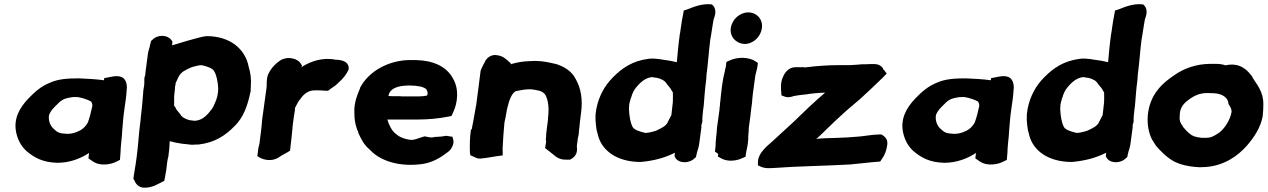

<svg xmlns="http://www.w3.org/2000/svg" viewBox="-20 -775 6034 914"><path d="M58 -140C66 -107 81 -79 106 -56C143 -25 182 -2 253 0C311 0 364 -20 404 -47L401 -21L426 -4C457 15 506 10 537 -7L551 -14L554 -52C554 -63 555 -73 556 -85L558 -107C560 -120 561 -137 562 -155C566 -196 566 -213 572 -254C577 -289 581 -313 583 -346C585 -360 585 -379 575 -394C557 -424 510 -409 497 -407L476 -403L475 -393C439 -398 388 -401 355 -402C307 -402 259 -400 217 -381C176 -364 149 -341 116 -307C73 -262 42 -209 58 -140ZM213 -224 214 -229C218 -239 226 -252 240 -266C273 -300 279 -306 328 -313H352L353 -312H354C370 -310 402 -299 413 -292C415 -290 418 -287 420 -272C415 -247 407 -216 399 -194C396 -185 381 -167 373 -162C359 -150 328 -138 304 -138H297C261 -140 254 -144 233 -164C220 -177 210 -199 213 -224Z M672 -427V-424L671 -416C665 -404 668 -395 667 -385V-382C667 -378 667 -373 666 -367L662 -342C662 -339 662 -334 661 -327V-326C658 -289 655 -251 650 -214V-212C650 -205 648 -196 647 -186C640 -133 638 -82 631 -31L626 5C623 26 619 45 616 68L615 76L619 82C621 86 629 113 659 118H661C701 122 733 100 748 93L762 86L765 71C769 49 773 29 775 4C776 -5 778 -15 780 -25L781 -26C785 -53 787 -78 788 -103C806 -98 824 -94 845 -91C861 -89 879 -88 891 -86H895C905 -86 913 -87 916 -87H925C1003 -96 1053 -130 1097 -175C1139 -216 1159 -273 1172 -336L1173 -337C1174 -341 1173 -345 1173 -346C1174 -353 1174 -360 1174 -363V-365C1177 -399 1172 -431 1164 -456C1148 -543 1074 -603 964 -603H962C933 -601 799 -559 799 -559L801 -577L796 -584C779 -609 732 -613 705 -585L699 -580C697 -573 694 -558 693 -555V-553C691 -545 686 -533 684 -518ZM813 -362C815 -366 816 -374 816 -376V-380C824 -394 828 -407 832 -413C844 -433 861 -441 892 -455C901 -458 914 -461 928 -464H934L937 -465C939 -465 939 -465 943 -464C970 -458 992 -449 999 -437C1011 -417 1017 -388 1019 -352C1018 -348 1018 -343 1018 -337L1017 -331C1017 -328 1013 -308 1010 -303V-301C998 -272 993 -259 981 -247L980 -245L979 -244C959 -219 937 -201 906 -200C902 -200 896 -202 882 -203C873 -205 864 -209 855 -214C852 -216 848 -218 843 -224C835 -237 824 -247 819 -255C817 -258 817 -264 809 -271V-317C810 -326 811 -333 812 -345C813 -349 813 -353 813 -362Z M1255 -417C1247 -391 1251 -374 1249 -359L1228 -206C1226 -184 1225 -167 1222 -146C1220 -129 1218 -112 1216 -99V-97C1216 -91 1212 -81 1210 -70L1205 -32L1216 -25C1227 -19 1243 -13 1263 -13C1281 -13 1297 -19 1309 -27L1321 -35C1331 -40 1341 -46 1350 -51L1361 -58L1362 -69C1364 -84 1365 -99 1367 -112C1368 -122 1369 -130 1370 -142C1372 -155 1372 -165 1373 -175L1379 -220C1381 -231 1383 -243 1384 -251V-254V-257V-261C1391 -272 1399 -293 1407 -300C1421 -321 1440 -340 1466 -344C1495 -347 1516 -343 1532 -343H1542L1551 -350C1554 -353 1561 -357 1567 -361V-362H1568C1579 -369 1587 -377 1595 -385C1612 -400 1629 -420 1640 -445V-452C1638 -494 1579 -490 1573 -491V-492C1515 -501 1465 -485 1424 -461C1420 -458 1420 -458 1414 -454L1418 -462L1412 -472C1399 -495 1355 -508 1320 -491C1294 -475 1271 -452 1257 -422L1256 -420Z M1667 -236C1667 -212 1670 -187 1678 -165C1680 -158 1683 -150 1686 -146L1685 -144C1697 -118 1711 -86 1740 -63C1743 -61 1744 -58 1752 -51C1800 -7 1885 20 1989 6C2035 0 2077 -24 2106 -47C2112 -51 2123 -58 2131 -73C2139 -88 2141 -101 2137 -112L2134 -124L2120 -126C2114 -127 2106 -130 2094 -127C2081 -124 2073 -125 2050 -123H2048L2046 -122C2035 -120 2035 -120 2021 -122L2002 -126C1981 -121 1957 -109 1939 -109C1910 -111 1879 -123 1866 -137L1864 -138L1863 -139C1846 -152 1832 -178 1824 -206H1967C2020 -206 2070 -211 2115 -220L2129 -223L2135 -235C2160 -286 2166 -352 2136 -402C2104 -461 2039 -487 1961 -489H1924C1828 -486 1735 -436 1694 -357V-355C1691 -348 1688 -340 1684 -330L1679 -316C1670 -291 1665 -262 1667 -236ZM1829 -318C1830 -323 1831 -326 1832 -329L1833 -331C1843 -353 1870 -364 1905 -367H1906C1909 -367 1914 -367 1925 -368H1928C1967 -368 1994 -362 2006 -353C2014 -347 2019 -332 2013 -320C2002 -318 1988 -316 1972 -316H1904C1896 -316 1890 -316 1884 -317H1861C1849 -317 1842 -317 1829 -318Z M2222 -159C2216 -118 2216 -82 2217 -48L2219 -36L2244 -25C2249 -22 2261 -18 2275 -21C2300 -23 2331 -30 2348 -32L2373 -35V-56C2373 -63 2372 -69 2373 -73V-75C2375 -112 2377 -148 2381 -187L2382 -195C2383 -198 2385 -206 2385 -208C2386 -216 2389 -225 2390 -236V-237L2391 -240L2393 -252C2393 -254 2393 -253 2395 -261C2404 -300 2417 -332 2435 -341C2459 -346 2479 -350 2503 -350C2511 -350 2515 -349 2522 -348H2523L2538 -345C2558 -342 2567 -335 2576 -324C2589 -300 2595 -263 2589 -217V-215C2589 -208 2588 -200 2587 -192C2584 -172 2582 -154 2580 -136V-133C2580 -129 2580 -124 2579 -118C2578 -112 2578 -106 2580 -102L2575 -70L2612 -41C2622 -33 2640 -13 2678 -15H2694L2702 -20C2734 -39 2726 -71 2726 -80L2731 -118C2733 -124 2734 -132 2735 -137L2736 -151C2738 -168 2740 -182 2741 -198L2746 -237C2755 -302 2745 -356 2721 -398C2702 -436 2667 -458 2625 -471H2623C2597 -477 2565 -485 2527 -485C2516 -485 2508 -484 2501 -484C2467 -483 2441 -478 2410 -469L2412 -473L2401 -483C2391 -492 2374 -509 2347 -512C2319 -518 2294 -499 2286 -476C2279 -465 2274 -452 2268 -439L2258 -360C2255 -335 2252 -315 2249 -291L2247 -275L2245 -267V-266C2244 -256 2240 -241 2238 -226L2235 -209C2233 -195 2228 -177 2226 -159Z M2815 -230C2814 -213 2815 -195 2817 -179L2820 -157C2822 -150 2823 -146 2825 -138C2842 -57 2919 -4 3029 -4H3031C3095 -10 3145 -24 3193 -48C3192 -42 3192 -37 3191 -31L3195 -24C3211 3 3260 5 3287 -22L3293 -27C3295 -35 3297 -47 3299 -53C3301 -61 3306 -73 3308 -87L3319 -169C3319 -171 3318 -174 3319 -179V-181C3323 -191 3325 -198 3323 -210L3324 -214C3324 -219 3324 -225 3325 -232L3326 -236C3326 -240 3326 -244 3327 -250L3330 -272C3333 -311 3336 -352 3341 -389C3342 -398 3343 -406 3343 -417C3351 -475 3354 -530 3361 -585C3364 -598 3366 -615 3368 -627C3370 -645 3374 -661 3377 -682C3379 -690 3396 -724 3375 -748L3369 -754C3320 -760 3278 -740 3251 -730L3235 -725L3232 -708C3228 -686 3224 -667 3221 -643C3219 -630 3218 -617 3215 -605V-603C3209 -560 3206 -521 3202 -479C3182 -484 3158 -488 3135 -491L3116 -494C3107 -495 3100 -495 3095 -496H3091C3084 -496 3079 -497 3067 -495C2991 -485 2942 -452 2897 -406C2858 -367 2831 -317 2819 -258ZM2975 -270V-276C2975 -279 2980 -298 2982 -304V-306L2984 -309C2990 -331 2998 -348 3011 -362C3032 -387 3055 -405 3084 -408C3091 -407 3099 -405 3110 -404C3119 -402 3128 -398 3137 -393C3140 -391 3144 -389 3149 -383C3157 -370 3168 -360 3173 -352C3175 -350 3177 -342 3183 -336C3184 -321 3183 -306 3183 -290C3182 -281 3181 -274 3180 -262C3178 -250 3178 -239 3176 -227C3169 -215 3163 -201 3159 -194V-193C3148 -174 3132 -166 3101 -152C3090 -148 3077 -146 3064 -143H3058L3055 -142C3053 -142 3052 -142 3049 -143C3020 -150 2999 -158 2992 -170C2981 -190 2976 -219 2974 -256C2974 -259 2975 -264 2975 -270Z M3417 -365C3414 -346 3411 -311 3409 -293C3408 -286 3407 -281 3407 -271C3406 -267 3405 -261 3405 -252L3394 -173C3393 -165 3392 -159 3392 -148C3390 -133 3388 -109 3387 -98V-96C3387 -87 3386 -74 3385 -65L3383 -54L3398 -43C3398 -43 3399 -42 3399 -41L3397 -30L3408 -24C3422 -15 3440 -10 3459 -10C3480 -10 3499 -15 3515 -23L3529 -29L3532 -50C3533 -58 3536 -66 3538 -79L3540 -93C3542 -105 3542 -116 3542 -127L3544 -150V-151C3544 -159 3544 -165 3545 -170L3552 -221C3554 -235 3555 -252 3557 -264L3560 -286C3561 -309 3566 -347 3570 -374C3572 -387 3574 -402 3576 -417C3578 -427 3584 -445 3586 -461L3588 -475L3578 -482C3549 -503 3493 -506 3453 -487L3438 -480L3435 -456C3435 -453 3432 -449 3431 -438C3425 -415 3420 -390 3417 -365ZM3459 -642C3453 -601 3483 -568 3523 -566H3533C3572 -571 3602 -604 3607 -641C3613 -682 3583 -716 3542 -716C3502 -716 3465 -683 3459 -642Z M3588 -2V12L3601 18C3620 27 3638 26 3659 25C3777 16 3903 15 4026 8C4074 4 4115 -2 4157 -5L4170 -6L4178 -18C4192 -37 4201 -60 4204 -88C4207 -115 4189 -127 4176 -135H4170C4152 -135 4135 -133 4118 -131C4053 -121 3982 -119 3909 -117L3878 -115C3873 -115 3869 -114 3865 -114C3866 -115 3869 -117 3871 -118C3886 -131 3902 -147 3917 -162C3942 -187 3970 -212 3998 -238C4023 -261 4050 -282 4077 -306C4115 -341 4148 -372 4184 -407L4201 -425L4188 -442C4187 -443 4187 -442 4186 -443C4181 -458 4165 -470 4143 -470C4128 -470 4113 -470 4098 -469H4083C4064 -467 4046 -466 4027 -465H3979C3921 -465 3865 -461 3812 -454C3810 -454 3808 -456 3797 -455H3766C3732 -455 3714 -425 3708 -410C3694 -382 3698 -351 3699 -335L3700 -321L3713 -316C3732 -308 3750 -315 3760 -318C3775 -321 3791 -323 3811 -325H3813C3843 -330 3874 -333 3908 -334C3856 -290 3806 -242 3758 -195C3725 -164 3693 -136 3659 -104C3643 -88 3588 -51 3588 -2Z M4280 -140C4288 -107 4303 -79 4328 -56C4365 -25 4404 -2 4475 0C4533 0 4586 -20 4626 -47L4623 -21L4648 -4C4679 15 4728 10 4759 -7L4773 -14L4776 -52C4776 -63 4777 -73 4778 -85L4780 -107C4782 -120 4783 -137 4784 -155C4788 -196 4788 -213 4794 -254C4799 -289 4803 -313 4805 -346C4807 -360 4807 -379 4797 -394C4779 -424 4732 -409 4719 -407L4698 -403L4697 -393C4661 -398 4610 -401 4577 -402C4529 -402 4481 -400 4439 -381C4398 -364 4371 -341 4338 -307C4295 -262 4264 -209 4280 -140ZM4435 -224 4436 -229C4440 -239 4448 -252 4462 -266C4495 -300 4501 -306 4550 -313H4574L4575 -312H4576C4592 -310 4624 -299 4635 -292C4637 -290 4640 -287 4642 -272C4637 -247 4629 -216 4621 -194C4618 -185 4603 -167 4595 -162C4581 -150 4550 -138 4526 -138H4519C4483 -140 4476 -144 4455 -164C4442 -177 4432 -199 4435 -224Z M4868 -230C4867 -213 4868 -195 4870 -179L4873 -157C4875 -150 4876 -146 4878 -138C4895 -57 4972 -4 5082 -4H5084C5148 -10 5198 -24 5246 -48C5245 -42 5245 -37 5244 -31L5248 -24C5264 3 5313 5 5340 -22L5346 -27C5348 -35 5350 -47 5352 -53C5354 -61 5359 -73 5361 -87L5372 -169C5372 -171 5371 -174 5372 -179V-181C5376 -191 5378 -198 5376 -210L5377 -214C5377 -219 5377 -225 5378 -232L5379 -236C5379 -240 5379 -244 5380 -250L5383 -272C5386 -311 5389 -352 5394 -389C5395 -398 5396 -406 5396 -417C5404 -475 5407 -530 5414 -585C5417 -598 5419 -615 5421 -627C5423 -645 5427 -661 5430 -682C5432 -690 5449 -724 5428 -748L5422 -754C5373 -760 5331 -740 5304 -730L5288 -725L5285 -708C5281 -686 5277 -667 5274 -643C5272 -630 5271 -617 5268 -605V-603C5262 -560 5259 -521 5255 -479C5235 -484 5211 -488 5188 -491L5169 -494C5160 -495 5153 -495 5148 -496H5144C5137 -496 5132 -497 5120 -495C5044 -485 4995 -452 4950 -406C4911 -367 4884 -317 4872 -258ZM5028 -270V-276C5028 -279 5033 -298 5035 -304V-306L5037 -309C5043 -331 5051 -348 5064 -362C5085 -387 5108 -405 5137 -408C5144 -407 5152 -405 5163 -404C5172 -402 5181 -398 5190 -393C5193 -391 5197 -389 5202 -383C5210 -370 5221 -360 5226 -352C5228 -350 5230 -342 5236 -336C5237 -321 5236 -306 5236 -290C5235 -281 5234 -274 5233 -262C5231 -250 5231 -239 5229 -227C5222 -215 5216 -201 5212 -194V-193C5201 -174 5185 -166 5154 -152C5143 -148 5130 -146 5117 -143H5111L5108 -142C5106 -142 5105 -142 5102 -143C5073 -150 5052 -158 5045 -170C5034 -190 5029 -219 5027 -256C5027 -259 5028 -264 5028 -270Z M5491 -347C5433 -274 5432 -172 5465 -109H5466V-108C5472 -99 5477 -89 5482 -83L5483 -81C5505 -56 5532 -27 5568 -7C5599 9 5635 17 5673 20H5680L5683 21H5696C5706 21 5713 20 5718 20H5720C5804 14 5871 -30 5917 -83C5950 -122 5981 -167 5991 -222V-224C5993 -241 5994 -258 5994 -277C5995 -342 5960 -375 5941 -409V-411C5929 -425 5919 -439 5902 -450C5876 -468 5845 -471 5814 -464C5803 -468 5787 -471 5769 -471H5739C5676 -470 5619 -451 5573 -419C5543 -399 5514 -377 5491 -347ZM5596 -221V-225C5596 -266 5618 -287 5651 -309C5671 -322 5693 -331 5722 -332H5733C5741 -332 5749 -331 5761 -331C5804 -328 5828 -306 5828 -280C5836 -268 5843 -257 5843 -243C5841 -231 5837 -219 5833 -210C5819 -178 5798 -151 5774 -137C5756 -126 5743 -119 5725 -119H5700C5672 -122 5656 -127 5643 -139C5628 -151 5622 -159 5610 -173L5611 -174C5601 -185 5593 -202 5596 -221Z"/></svg>

Font: Hussar Pisanka
Style: BlkKur
Weight: 700
Designer: Robert Jablonski
Foundry: Cannot Into Space Fonts
Version: Version 1.070